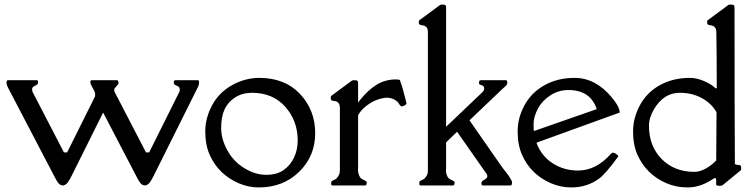

<svg xmlns="http://www.w3.org/2000/svg" viewBox="-20 -820 3326 849"><path d="M854 -465.3Q860.4 -465.3 860.4 -457Q860.4 -445.3 856.4 -437.5L660.2 -43.9Q644.5 -12.7 636 -6.3Q627.4 0 621.6 0Q615.7 0 610.6 -2.4Q605.5 -4.9 600.8 -10.7Q596.2 -16.6 593.5 -21Q590.8 -25.4 586.2 -34.4Q581.5 -43.5 579.6 -46.9L436 -322.3L297.4 -43.9Q281.7 -12.7 273.2 -6.3Q264.6 0 258.8 0Q252.9 0 247.8 -2.4Q242.7 -4.9 238 -10.7Q233.4 -16.6 230.7 -21Q228 -25.4 223.4 -34.4Q218.8 -43.5 216.8 -46.9L17.1 -429.2Q8.8 -444.8 8.8 -455.1Q8.8 -465.3 15.1 -465.3H142.1Q148.4 -465.3 148.4 -456.8Q148.4 -448.2 142.1 -444.8Q122.6 -435.1 122.1 -429.2Q122.1 -415.5 124 -413.6L262.7 -146H276.9L399.4 -392.1Q400.9 -395 400.9 -403.8Q400.9 -412.6 390.1 -430.7Q379.4 -448.7 379.4 -457Q379.4 -465.3 385.7 -465.3H497.6Q503.9 -465.3 503.9 -451.7Q503.9 -448.2 494.4 -438.2Q484.9 -428.2 484.9 -423.3Q484.9 -418.5 486.8 -413.6L625.5 -146H639.6L772.9 -413.6Q774.9 -415.5 774.9 -424.3Q774.9 -436 761.7 -441.2Q748.5 -446.3 748.5 -451.7Q748.5 -465.3 754.9 -465.3Z M1296.4 -199.2Q1296.4 -285.6 1241.5 -347.7Q1186.5 -409.7 1094.2 -409.7Q1051.8 -409.7 1020 -389.4Q988.3 -369.1 973.1 -336.7Q958 -304.2 958 -254.4Q958 -204.6 985.6 -154.8Q1013.2 -105 1061.3 -75.9Q1109.4 -46.9 1157 -46.9Q1204.6 -46.9 1234.6 -68.4Q1264.6 -89.8 1280.5 -124Q1296.4 -158.2 1296.4 -199.2ZM1126.5 -475.6Q1239.7 -475.6 1306.6 -404.5Q1373.5 -333.5 1373.8 -231.9Q1374 -130.4 1303.2 -60.8Q1232.4 8.8 1124.5 8.8Q1078.6 8.8 1035.4 -9.8Q992.2 -28.3 959.7 -59.6Q927.2 -90.8 907.5 -134.8Q887.7 -178.7 887.7 -238.8Q887.7 -298.8 918.5 -355.5Q949.2 -412.1 1006.8 -443.8Q1064.5 -475.6 1126.5 -475.6Z M1442.4 -383.8 1442.9 -392.6Q1442.9 -395 1445.6 -396.7Q1448.2 -398.4 1448.7 -398.9L1536.6 -463.9Q1538.6 -465.3 1547.6 -465.3Q1556.6 -465.3 1560.1 -463.1Q1563.5 -460.9 1563.5 -450.2V-366.2Q1566.4 -371.1 1571.3 -377Q1606.4 -420.9 1644.5 -444.8Q1682.6 -468.8 1731.4 -468.8Q1747.1 -468.8 1748.5 -464.8Q1756.8 -442.4 1762.2 -422.4L1777.3 -364.7Q1778.8 -359.4 1769.8 -354.2Q1760.7 -349.1 1755.9 -349.6Q1751 -350.1 1745.6 -358.9L1740.2 -367.7Q1713.9 -392.1 1679 -387Q1644 -381.8 1613 -361.3Q1582 -340.8 1567.4 -316.9Q1566.9 -315.9 1565.2 -313.2Q1563.5 -310.5 1563.5 -309.6V-85.4Q1563.5 -83 1563.2 -75Q1563 -66.9 1563 -64.5Q1566.9 -33.7 1584 -26.4Q1601.1 -19 1601.6 -13.7Q1601.6 0 1595.2 0H1450.7Q1444.3 0 1444.3 -8.8Q1444.3 -17.6 1448.2 -20Q1452.1 -22.5 1458.3 -24.9Q1464.4 -27.3 1467.8 -30.8Q1475.1 -38.1 1479.2 -47.6Q1483.4 -57.1 1483.2 -70.3Q1482.9 -83.5 1482.9 -85.4V-343.8Q1482.4 -359.9 1474.9 -366.5Q1467.3 -373 1458.5 -373.5Q1449.7 -374 1446.8 -376Q1442.4 -379.4 1442.4 -383.8Z M1952.6 -85.4 1952.1 -64.5Q1952.1 -53.7 1957.3 -41.7Q1962.4 -29.8 1976.1 -24.4Q1989.7 -19 1990.2 -13.7Q1990.2 0 1983.9 0H1840.3Q1834 0 1834 -8.8Q1834 -17.6 1837.9 -20Q1841.8 -22.5 1847.9 -24.9Q1854 -27.3 1857.7 -31Q1861.3 -34.7 1864.3 -39.3Q1867.2 -43.9 1868.9 -47.1Q1870.6 -50.3 1871.3 -56.4Q1872.1 -62.5 1872.1 -64.5V-678.2Q1872.1 -694.3 1864.5 -700.9Q1856.9 -707.5 1848.1 -708Q1839.4 -708.5 1836.4 -710.9Q1832 -713.9 1832 -718.3L1832.5 -727.1Q1832.5 -729.5 1835.2 -731.2Q1837.9 -732.9 1838.4 -733.4L1926.3 -798.3Q1928.2 -799.8 1936.8 -799.8Q1945.3 -799.8 1949 -797.6Q1952.6 -795.4 1952.6 -784.7V-260.3H1953.6L2112.8 -412.1Q2121.1 -420.4 2121.1 -428.2Q2121.1 -440.4 2109.4 -443.4Q2097.7 -446.3 2098.1 -451.7Q2098.1 -465.3 2104.5 -465.3H2216.8Q2223.1 -465.3 2223.1 -456.5Q2223.1 -447.8 2220.2 -444.1Q2217.3 -440.4 2211.2 -435.3Q2205.1 -430.2 2203.1 -428.2L2056.6 -288.6V-287.1L2202.1 -78.1Q2244.1 -26.9 2244.1 -13.4Q2244.1 0 2237.8 0H2115.2Q2108.9 0 2108.9 -8.5Q2108.9 -17.1 2115.2 -21Q2134.8 -32.2 2134.8 -38.1Q2134.8 -47.9 2131.8 -50.8L2002 -236.3H2000L1952.6 -190.4Z M2618.2 -339.4Q2589.4 -421.9 2493.7 -421.9Q2450.2 -421.9 2414.1 -398.7Q2377.9 -375.5 2358.6 -339.6Q2339.4 -303.7 2339.4 -272Q2339.4 -240.2 2341.3 -240.7L2617.2 -336.9V-339.8ZM2352.1 -189Q2373 -131.3 2422.9 -98.6Q2472.7 -65.9 2536.1 -65.9Q2616.7 -65.9 2683.1 -141.6Q2693.4 -151.4 2713.4 -131.3Q2714.8 -129.9 2712.9 -127Q2657.2 -49.8 2626.5 -28.3Q2574.2 8.8 2505.9 8.8Q2459.5 8.8 2416 -9.8Q2326.7 -48.8 2288.6 -134.8Q2269 -178.7 2269 -239Q2269 -299.3 2299.6 -355.2Q2330.1 -411.1 2387.9 -443.4Q2445.8 -475.6 2521 -475.6Q2612.8 -475.6 2684.1 -390.6Q2720.2 -347.7 2720.2 -322.3Z M3106.9 -718.3 3107.4 -727.1Q3107.4 -729.5 3110.1 -731.2Q3112.8 -732.9 3113.3 -733.4L3201.2 -798.3Q3203.1 -799.8 3211.7 -799.8Q3220.2 -799.8 3224.1 -797.6Q3228 -795.4 3228 -784.7Q3228 -344.7 3229.5 -104Q3231 -96.2 3228 -96.7Q3227.5 -96.7 3230.7 -94Q3233.9 -91.3 3242.7 -90.8Q3251.5 -90.3 3254.4 -88.1Q3257.3 -85.9 3257.3 -76.9Q3257.3 -67.9 3254.9 -66.4L3173.8 0Q3171.9 1.5 3161.4 1.5Q3150.9 1.5 3148.7 -0.7Q3146.5 -2.9 3146.5 -7.1Q3146.5 -11.2 3147.2 -15.4Q3147.9 -19.5 3146.5 -25.9Q3145 -32.2 3142.8 -33Q3140.6 -33.7 3134.8 -29.8L3121.6 -21.5Q3071.8 8.8 3021 8.8Q2970.2 8.8 2927 -9.8Q2883.8 -28.3 2851.3 -59.6Q2818.8 -90.8 2799.1 -134.8Q2779.3 -178.7 2779.3 -238.8Q2779.3 -298.8 2810.1 -355.5Q2840.8 -412.1 2898.4 -443.8Q2956.1 -475.6 3031.2 -475.6Q3061 -475.6 3094 -461.2Q3127 -446.8 3144 -429.7H3149.4Q3149.4 -588.9 3147.5 -678.2Q3147.5 -693.8 3139.6 -700.7Q3131.8 -707.5 3123 -708Q3114.3 -708.5 3111.3 -710.9Q3106.9 -713.9 3106.9 -718.3ZM3147 -110.8 3148.4 -323.7Q3125.5 -363.8 3082.5 -386.7Q3039.6 -409.7 2985.8 -409.7Q2915 -409.7 2872.1 -337.4Q2849.6 -298.8 2849.6 -264.2Q2849.6 -173.8 2905.8 -116.9Q2961.9 -60.1 3050.3 -60.1Q3075.2 -60.1 3101.8 -75.2Q3128.4 -90.3 3147 -110.8Z"/></svg>

Font: Della Respira
Style: Regular
Weight: 500
Version: Version 0.201